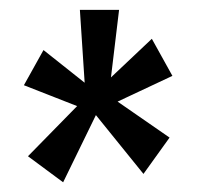

<svg xmlns="http://www.w3.org/2000/svg" viewBox="-20 -735 402 392"><path d="M332 -580.1 171.9 -504.9 28.8 -561 68.8 -632.8 175.8 -547.9 290 -655.8ZM326.2 -454.1 272.9 -379.9 175.8 -500 108.9 -362.8 37.1 -416 154.8 -536.1 143.1 -714.8H223.1L202.1 -540Z"/></svg>

Font: Englebert
Style: Regular
Weight: 400
Designer: Astigmatic (AOETI)
Foundry: Astigmatic (AOETI)
Version: Version 1.000